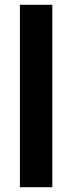

<svg xmlns="http://www.w3.org/2000/svg" viewBox="-20 -780 301 800"><path d="M198 0H63V-760H198Z"/></svg>

Font: Noto Sans Arabic Cond
Style: Bold
Weight: 700
Width: 3
Designer: Monotype Design Team, Nadine Chahine, Nizar Qandah and Khaled Hosny
Foundry: Monotype Imaging Inc.
Version: Version 2.012; ttfautohint (v1.8.4.7-5d5b)